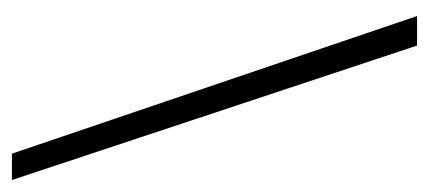

<svg xmlns="http://www.w3.org/2000/svg" viewBox="-222 -494 730 327"><g transform="rotate(90 143.5 -331.0)"><path d="M7.8 -675.8H58.1L287.1 14.2H242.2Z"/></g></svg>

Font: Accordance
Style: Regular
Weight: 400
Version: Version 1.1 (build May 11, 2018) Miklal Software Solutions, 